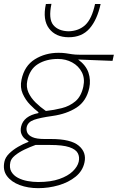

<svg xmlns="http://www.w3.org/2000/svg" viewBox="-28 -779 613 1000"><path d="M171 201Q118 201 74.5 184.8Q31 168.5 8.2 137.8Q-14.5 107 -5 63Q-0.5 41 19.2 21.2Q39 1.5 66 -14.2Q93 -30 120 -40V-44Q112 -47.5 101 -56.8Q90 -66 83.5 -81.8Q77 -97.5 82 -120Q95 -175 172 -190V-195Q153 -209 129 -233.5Q105 -258 90.2 -291Q75.5 -324 84 -364Q99 -436 153.2 -470Q207.5 -504 277 -504Q299.5 -504 315.5 -501.5Q331.5 -499 347.8 -496.5Q364 -494 387 -494H565L558 -462Q512.5 -463.5 467.8 -465.5Q423 -467.5 379 -469Q420 -439 432.8 -400.5Q445.5 -362 437 -321Q422 -252 370.8 -218.8Q319.5 -185.5 245 -175Q180.5 -166 148.8 -154.8Q117 -143.5 111 -117Q108 -102.5 114 -88.2Q120 -74 141.2 -64.5Q162.5 -55 205 -55H238Q341 -55 382.2 -20.2Q423.5 14.5 412 67Q402.5 111.5 365.8 141.2Q329 171 277.2 186Q225.5 201 171 201ZM211 -201Q253 -205.5 293.8 -215.8Q334.5 -226 364.8 -251.5Q395 -277 406 -328Q415 -370.5 398.2 -403Q381.5 -435.5 348 -453.8Q314.5 -472 274 -472Q212.5 -472 169.2 -445Q126 -418 114 -358Q107.5 -325.5 120.2 -297.2Q133 -269 157.5 -245Q182 -221 211 -201ZM171 169Q236.5 169 281.2 153.2Q326 137.5 351 113.2Q376 89 382 63Q387.5 38.5 377.2 18.8Q367 -1 333 -12.5Q299 -24 233 -24H157Q128 -13.5 99.2 0.2Q70.5 14 50.2 30.5Q30 47 26 65Q19.5 95 31 115Q42.5 135 65.2 147Q88 159 116 164Q144 169 171 169ZM330 -585Q262.5 -585 227.8 -630.2Q193 -675.5 211 -758L240 -759Q223.5 -681 249.2 -649.2Q275 -617.5 329 -616Q383 -617.5 416.8 -649.5Q450.5 -681.5 467 -758H496Q478 -675.5 438.2 -630.2Q398.5 -585 330 -585Z"/></svg>

Font: Commissioner Loud Thin
Style: Italic
Weight: 100
Italic angle: -12°
Designer: Kostas Bartsokas
Foundry: Kostas Bartsokas
Version: Version 1.000; ttfautohint (v1.8.3)